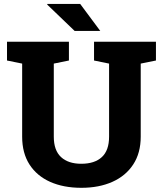

<svg xmlns="http://www.w3.org/2000/svg" viewBox="-20 -917 804 948"><path d="M381.8 10.3Q293.5 10.3 227.8 -19Q162.1 -48.3 125.7 -104.7Q89.4 -161.1 89.4 -242.2V-603L14.6 -618.2V-710.9H320.3V-618.2L245.6 -603V-242.2Q245.6 -174.8 281.2 -141.6Q316.9 -108.4 381.3 -108.4Q447.3 -108.4 482.9 -141.4Q518.6 -174.3 518.6 -242.2V-603L444.3 -618.2V-710.9H750V-618.2L674.8 -603V-242.2Q674.8 -161.6 637.9 -105.2Q601.1 -48.8 535.2 -19.3Q469.2 10.3 381.8 10.3ZM475.1 -764.2H348.6L212.9 -894.5L213.9 -897.5H376Z"/></svg>

Font: Roboto Slab ExtraBold
Style: Regular
Weight: 800
Designer: Google
Version: Version 2.001; ttfautohint (v1.8.3)